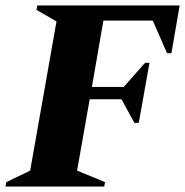

<svg xmlns="http://www.w3.org/2000/svg" viewBox="-50 -680 675 700"><path d="M-30 0 -27 -16 60 -58 156 -602 83 -644 86 -660H605L575 -486H559L507 -605H327L285 -363H401L479 -451H495L456 -232H440L393 -318H277L231 -58L333 -16L330 0Z"/></svg>

Font: Spectral ExtraBold
Style: Italic
Weight: 800
Italic angle: -10°
Designer: Jean-Baptiste Levee
Foundry: Production Type
Version: Version 2.001